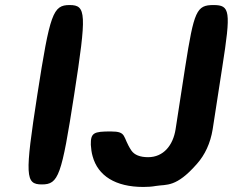

<svg xmlns="http://www.w3.org/2000/svg" viewBox="-20 -731 923 761"><path d="M274 -356C324 -678 322 -711 256 -711C190 -711 178 -678 128 -356C78 -33 80 0 146 0C212 0 224 -33 274 -356ZM567 -108C535 -108 513 -117 501 -134C464 -189 485 -210 419 -210C352 -210 339 -205 340 -157C341 -141 343 -126 347 -112C368 -34 438 10 548 10C565 10 582 9 598 6C641 -1 678 13 761 -82C792 -117 814 -163 823 -219L861 -465C896 -688 892 -711 826 -711C759 -711 749 -688 714 -465L676 -219C666 -155 628 -108 567 -108Z"/></svg>

Font: Asimov Print
Style: AIt
Weight: 500
Designer: Google
Version: Version 2.000980: 2014